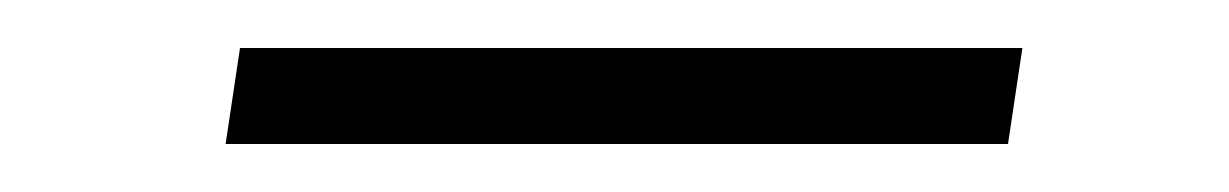

<svg xmlns="http://www.w3.org/2000/svg" viewBox="-20 -322 512 80"><path d="M406 -302 400 -262H74L80 -302Z"/></svg>

Font: Merriweather 144pt
Style: Italic
Weight: 400
Italic angle: -7.8°
Version: Version 2.101